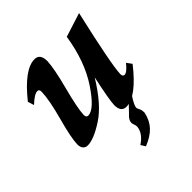

<svg xmlns="http://www.w3.org/2000/svg" viewBox="-195 -614 957 957"><g transform="rotate(-45 284.0 -135.0)"><path d="M353 9.8Q315.9 9.8 315.9 -40Q317.4 -78.1 345.2 -206.1Q272 -85.9 198 -38.1Q124 9.8 81.1 9.8Q65.9 9.8 56.6 -0.7Q47.4 -11.2 47.4 -30.8Q48.3 -74.7 77.1 -180.7Q106 -286.6 107.4 -342.3Q107.4 -359.9 94.7 -359.9Q73.2 -359.9 33.7 -322.3L23.4 -355.5Q125 -482.4 196.8 -482.4Q235.8 -482.4 235.8 -430.2Q233.9 -380.4 204.6 -268.6Q175.3 -156.7 173.8 -112.3Q173.8 -93.8 188 -93.8Q231.4 -93.8 299.1 -195.8Q366.7 -297.9 389.6 -447.3L516.6 -487.8Q449.2 -194.3 446.8 -127.4Q446.8 -109.4 459.5 -109.4Q476.6 -109.4 506.8 -147L526.4 -120.1Q424.8 9.8 353 9.8ZM282.7 217.8 267.6 193.4Q316.4 161.6 321.3 118.7Q321.3 106.9 317.9 99.9Q314.5 92.8 314 82.5Q314 64 337.9 43L371.6 7.8L411.1 -8.8Q384.3 32.2 384.3 48.3Q384.8 54.2 389.6 62Q396.5 72.8 396.5 94.7Q386.7 140.1 359.6 168.9Q332.5 197.8 282.7 217.8Z"/></g></svg>

Font: Kelvinch
Style: Bold Italic
Weight: 700
Italic angle: -10°
Designer: Paul James Miller
Foundry: High-Logic / Made with FontCreator
Version: Version 3.30 September 23, 2016